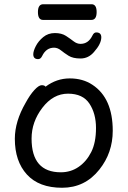

<svg xmlns="http://www.w3.org/2000/svg" viewBox="-20 -862 602 906"><path d="M267 -49Q314 -49 351 -74.5Q388 -100 410.5 -144.5Q433 -189 433 -258Q433 -326 402 -373Q371 -420 301 -420Q231 -420 180 -353.5Q129 -287 129 -208Q129 -49 267 -49ZM273 24Q164 24 107 -38.5Q50 -101 50 -207Q50 -289 101 -377Q121 -414 142 -437Q163 -460 177 -460Q190 -460 195 -453Q247 -492 309 -492Q371 -492 416 -462Q512 -399 512 -245Q512 -141 449 -62Q381 24 273 24ZM160 -583Q137 -583 137 -606Q137 -621 149 -644.5Q161 -668 184 -687Q207 -706 239 -706Q271 -706 291.5 -692.5Q312 -679 327.5 -667Q343 -655 360 -655Q397 -655 416 -694Q423 -709 434 -709Q458 -709 458 -686Q458 -655 423 -616Q397 -586 360 -586Q324 -586 303.5 -599Q283 -612 267.5 -624.5Q252 -637 235 -637Q198 -637 179 -598Q172 -583 160 -583ZM411 -768H183Q159 -768 159 -805Q159 -842 184 -842H412Q436 -842 436 -805Q436 -768 411 -768Z"/></svg>

Font: LXGW WenKai Lite
Style: Bold
Weight: 700
Designer: LXGW / Fontworks Inc.
Foundry: LXGW / Fontworks Inc.
Version: Version 1.330;April 28, 2024